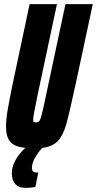

<svg xmlns="http://www.w3.org/2000/svg" viewBox="-20 -708 468 927"><path d="M428 -688 345 -301Q315 -162 300 -108.5Q285 -55 259.5 -27.5Q234 0 184 6Q165 26 149.5 53Q134 80 134 104Q134 125 157 125L165 124L151 194Q133 199 104 199Q69 199 53 179.5Q37 160 37 128Q37 98 54 66.5Q71 35 102 6Q51 1 30 -23Q9 -47 9 -97Q9 -130 16.5 -174.5Q24 -219 41 -302L123 -688H255L160 -242Q140 -146 140 -129Q140 -121 143.5 -119Q147 -117 155 -117Q165 -117 170.5 -124.5Q176 -132 183.5 -162.5Q191 -193 201 -242L296 -688Z"/></svg>

Font: Saira Ultra Condensed Black
Style: Italic
Weight: 900
Width: 1
Italic angle: -12°
Designer: Hector Gatti with collaboration of the Omnibus-Type team
Foundry: Omnibus-Type
Version: Version 1.001; ttfautohint (v1.8)